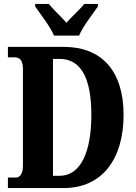

<svg xmlns="http://www.w3.org/2000/svg" viewBox="-20 -951 689 971"><path d="M253 -771H380C398 -816 449 -880 475 -918V-931H406C386 -905 341 -865 316 -836C291 -865 247 -905 227 -931H158V-918C184 -880 235 -816 253 -771ZM20 0H302C500 0 605 -151 605 -370C605 -597 490 -714 302 -714H20V-661H53C79 -661 96 -647 96 -602V-114C96 -73 82 -53 59 -53H20ZM282 -62H248V-653H282C386 -653 442 -562 442 -370C442 -179 386 -62 282 -62Z"/></svg>

Font: Noto Serif Georgian ExtraCondensed ExtraBold
Style: Regular
Weight: 800
Width: 2
Designer: Monotype Design Team, Akaki Razmadze
Foundry: Google LLC
Version: Version 2.003